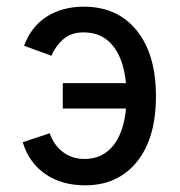

<svg xmlns="http://www.w3.org/2000/svg" viewBox="-20 -543 540 575"><path d="M235 12Q164.5 12 115.8 -21.8Q67 -55.5 48 -117L129 -144Q140.5 -109.5 167.8 -88.2Q195 -67 233 -67Q274 -67 302 -89.8Q330 -112.5 344.5 -154.8Q359 -197 359 -255Q359 -312.5 344.8 -355.5Q330.5 -398.5 302 -422.2Q273.5 -446 230 -446Q192.5 -446 169 -425Q145.5 -404 134 -376L52 -406Q74 -464.5 120.8 -493.8Q167.5 -523 231 -523Q331.5 -523 389.2 -452Q447 -381 447 -255Q447 -128.5 389.8 -58.2Q332.5 12 235 12ZM168 -218V-294H408V-218Z"/></svg>

Font: Overpass
Style: Regular
Weight: 400
Designer: Delve Withrington, Dave Bailey, Thomas Jockin
Foundry: Delve Fonts LLC
Version: Version 4.000